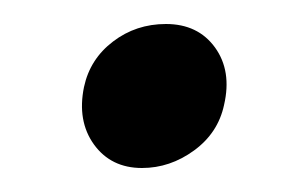

<svg xmlns="http://www.w3.org/2000/svg" viewBox="-20 -330 257 160"><path d="M98.3 -190Q72.5 -190 58.3 -209.6Q44.2 -229.2 50 -257.5Q55 -280.8 74.2 -295.4Q93.3 -310 118.3 -310Q145 -310 159.2 -290.4Q173.3 -270.8 166.7 -242.5Q161.7 -219.2 141.7 -204.6Q121.7 -190 98.3 -190Z"/></svg>

Font: Funnel Sans Light Light
Style: Italic
Weight: 300
Italic angle: -14.036°
Version: Version 1.000